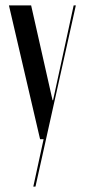

<svg xmlns="http://www.w3.org/2000/svg" viewBox="-20 -514 313 709"><path d="M95 -494 174 -144H176L252 -494H260L111 175H103L141 0H128L13 -494Z"/></svg>

Font: Moniqa SemBd Narrow Display
Style: Regular
Weight: 600
Width: 4
Designer: Rajesh Rajput
Foundry: Rajesh Rajput
Version: Version 1.000